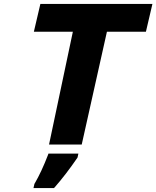

<svg xmlns="http://www.w3.org/2000/svg" viewBox="-20 -734 794 975"><path d="M523 -573 395 0H229L350 -573H152L185 -714H754L721 -573ZM155 199 156 198Q191 138 224 52L226 46H378L374 65L373 67Q315 152 257 218L254 221H150Z"/></svg>

Font: Passageway
Style: BdIt
Weight: 700
Foundry: Ascender Corporation
Version: Version 1.11